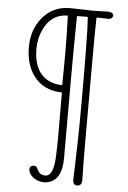

<svg xmlns="http://www.w3.org/2000/svg" viewBox="-66 -916 759 1138"><g transform="rotate(5 313.5 -347.0)"><path d="M296.9 -410.2Q298.8 -502 298.8 -603.5Q298.8 -705.1 294.4 -823.7Q198.2 -823.7 152.8 -730Q126 -674.8 126 -613.8Q126 -453.6 243.2 -417.5Q267.1 -410.2 296.9 -410.2ZM413.1 -826.7 348.6 -825.7Q345.7 -651.9 345.7 -446.3V20Q345.7 138.7 277.8 165Q257.8 172.9 240 172.9Q222.2 172.9 206.5 167.7Q190.9 162.6 177.7 153.3Q147 130.9 147 102.1Q147 92.3 153.6 86.2Q160.2 80.1 167.5 80.1Q185.1 80.1 190.4 89.8Q195.8 99.6 199.2 106.4Q202.6 113.3 208 119.1Q220.7 132.3 244.6 132.3Q292.5 132.3 297.4 12.2Q299.8 -54.7 299.8 -98.1V-174.8L299.3 -366.7Q190.9 -368.7 132.8 -444.3Q80.6 -512.2 80.6 -617.2Q80.6 -719.7 137.2 -790Q200.2 -869.1 303.7 -869.1L435.1 -865.7Q487.8 -865.7 516.6 -867.7Q562 -870.6 562 -846.2Q562 -838.4 554.4 -831.5Q546.9 -824.7 534.7 -825.4Q522.5 -826.2 512 -826.4Q501.5 -826.7 490.5 -826.9Q479.5 -827.1 469.2 -827.1H464.8Q462.4 -747.1 462.4 -569.3V-89.4Q462.4 39.1 464.8 141.6Q465.3 158.7 456.8 166.7Q448.2 174.8 437 174.8Q425.8 174.8 418.2 167.2Q410.6 159.7 411.6 132.6Q412.6 105.5 414.3 55.9Q416 6.3 417.5 -55.7Q420.4 -178.7 420.4 -304.7Q420.4 -430.7 420.2 -504.2Q419.9 -577.6 418.9 -642.6Q417.5 -768.6 413.1 -826.7Z"/></g></svg>

Font: Pompiere
Style: Regular
Weight: 400
Designer: Karolina Lach
Foundry: Sorkin Type Co.
Version: Version 1.002